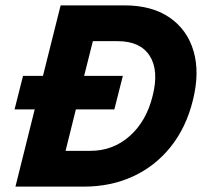

<svg xmlns="http://www.w3.org/2000/svg" viewBox="-20 -695 765 715"><path d="M37.5 0 109.2 -287.5H34.2L65.8 -412.5H140L205.8 -675H443.3Q545.8 -675 611.7 -629.6Q677.5 -584.2 700.8 -504.6Q724.2 -425 698.3 -321.7Q673.3 -220 615.4 -147.9Q557.5 -75.8 475 -37.9Q392.5 0 291.7 0ZM224.2 -133.3H316.7Q400.8 -133.3 462.9 -188.3Q525 -243.3 548.3 -337.5Q572.5 -432.5 537.5 -487.1Q502.5 -541.7 418.3 -541.7H325.8L293.3 -412.5H437.5L405.8 -287.5H262.5Z"/></svg>

Font: Funnel Sans Light ExtraBold
Style: Italic
Weight: 800
Italic angle: -14.036°
Version: Version 1.000